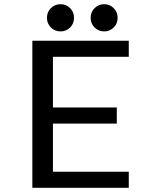

<svg xmlns="http://www.w3.org/2000/svg" viewBox="-20 -894 750 914"><path d="M593 -623.5H232V-382.5H536V-305.5H232V-76.5H593V0H134V-700H593ZM268 -744.5Q241 -744.5 222.2 -763.2Q203.5 -782 203.5 -809Q203.5 -836.5 222.2 -855.2Q241 -874 268 -874Q295 -874 313.8 -855.2Q332.5 -836.5 332.5 -809Q332.5 -782 313.8 -763.2Q295 -744.5 268 -744.5ZM476 -744.5Q449 -744.5 430.2 -763.2Q411.5 -782 411.5 -809Q411.5 -836.5 430.2 -855.2Q449 -874 476 -874Q502.5 -874 521.2 -855.2Q540 -836.5 540 -809Q540 -782 521.2 -763.2Q502.5 -744.5 476 -744.5Z"/></svg>

Font: League Mono
Style: Regular
Weight: 400
Width: 6
Designer: Tyler Finck
Foundry: The League of Moveable Type / Tyler Finck
Version: Version 2.300;RELEASE